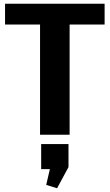

<svg xmlns="http://www.w3.org/2000/svg" viewBox="-20 -720 586 1026"><path d="M539 -700V-589H275L352 -653V0H194V-653L270 -589H7V-700ZM346 50V173L285 286L227 268L265 104L325 183L200 184V50Z"/></svg>

Font: Pathway Extreme 28pt
Style: Bold
Weight: 700
Designer: Eduardo Rodriguez Tunni
Foundry: Eduardo Rodriguez Tunni
Version: Version 1.001;gftools[0.9.26]